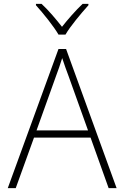

<svg xmlns="http://www.w3.org/2000/svg" viewBox="-20 -968 640 988"><path d="M281 -790H317C341 -832 398 -900 435 -941V-948H405C369 -914 328 -867 299 -830C270 -867 231 -914 194 -948H165V-941C202 -900 257 -832 281 -790ZM20 0H61L155 -260H446L539 0H580L320 -716H281ZM268 -576C278 -602 290 -637 300 -669C310 -637 324 -601 333 -576L433 -297H168Z"/></svg>

Font: Noto Sans Mono ExtraLight
Style: Regular
Weight: 200
Designer: Monotype Design Team
Foundry: Monotype Imaging Inc.
Version: Version 2.014